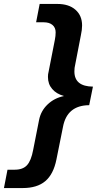

<svg xmlns="http://www.w3.org/2000/svg" viewBox="-96 -745 505 973"><path d="M105 -725H195Q253 -725 286.5 -695.5Q320 -666 320 -616Q320 -594 314 -567L285 -417Q281 -402 281 -383Q281 -307 375 -306L356 -212Q243 -211 223 -101L190 63Q175 138 133.5 173Q92 208 19 208H-76L-58 115H-21Q20 115 41 92Q62 69 72 15L102 -137Q111 -183 145 -215.5Q179 -248 227 -258V-259Q190 -269 168.5 -294Q147 -319 147 -355Q147 -370 150 -380L182 -543Q186 -563 186 -581Q186 -605 170 -618.5Q154 -632 126 -632H87Z"/></svg>

Font: Libra Sans
Style: Bold Italic
Weight: 700
Italic angle: -12°
Foundry: Context Ltd
Version: Version 1.002